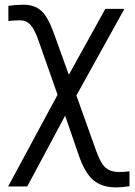

<svg xmlns="http://www.w3.org/2000/svg" viewBox="-20 -563 575 816"><path d="M15.6 -473.6V-538.1Q46.9 -543 79.1 -543Q126 -543 154.3 -518.1Q182.6 -493.2 207 -426.8L272.5 -245.1L427.7 -525.4H508.8L304.7 -157.2L388.7 78.1Q409.2 134.8 430.7 151.4Q452.1 168 485.4 168Q509.8 168 530.3 165V228.5Q496.1 233.4 472.7 233.4Q414.1 233.4 377.9 203.6Q341.8 173.8 316.4 101.6L256.8 -71.3L95.7 229.5H14.6L224.6 -160.2L141.6 -396.5Q126 -439.5 108.9 -458Q91.8 -476.6 65.4 -476.6Q37.1 -476.6 15.6 -473.6Z"/></svg>

Font: Gothic A1
Style: Regular
Weight: 400
Designer: HanYang I&C Co.,Ltd.
Foundry: HanYang I&C Co.,Ltd.
Version: Version 2.50